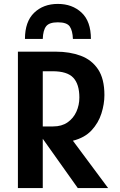

<svg xmlns="http://www.w3.org/2000/svg" viewBox="-20 -961 611 981"><path d="M532.5 0H377.5L198.5 -252V0H71.5V-697H265.5Q336.5 -697 392.5 -676.2Q448.5 -655.5 481 -607Q513.5 -558.5 513.5 -475Q513.5 -429.5 498.2 -381.2Q483 -333 447.8 -295Q412.5 -257 352.5 -242ZM198.5 -315H251.5Q295.5 -315 325.2 -335.8Q355 -356.5 370.2 -390.2Q385.5 -424 385.5 -463Q385.5 -530.5 354.5 -563.8Q323.5 -597 248.5 -597H198.5ZM107.5 -762Q107.5 -850.5 154.5 -895.8Q201.5 -941 275.5 -941Q349 -941 396.8 -896.5Q444.5 -852 444.5 -762H352.5Q351 -804 336.5 -825.5Q322 -847 275.5 -847Q231.5 -847 215.8 -826.8Q200 -806.5 198.5 -762Z"/></svg>

Font: Alatsi
Style: Regular
Weight: 400
Designer: Spyros Zevelakis, Eben Sorkin
Foundry: www.sorkintype.com
Version: Version 1.008; ttfautohint (v1.8.4.7-5d5b)